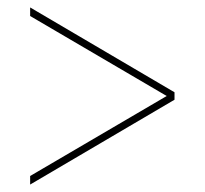

<svg xmlns="http://www.w3.org/2000/svg" viewBox="-20 -615 550 516"><path d="M61 -119V-142L428 -357L61 -572V-595L449 -367V-347Z"/></svg>

Font: Noto Serif Display SemiCondensed Thin
Style: Regular
Weight: 100
Width: 4
Designer: Monotype Design Team
Foundry: Monotype Imaging Inc.
Version: Version 2.009